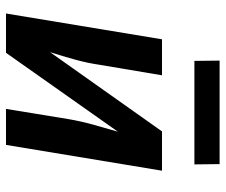

<svg xmlns="http://www.w3.org/2000/svg" viewBox="-76 -676 752 640"><g transform="rotate(90 300.0 -356.0)"><path d="M25 0 111 -520H231L196 -312Q190 -271 178.5 -229.5Q167 -188 154 -147L418 -520H549L463 0H343L377 -208Q384 -249 395.5 -290.5Q407 -332 419 -373L156 0ZM528 -628H183L182 -712H527Z"/></g></svg>

Font: Iosevka Extended Oblique
Style: Bold
Weight: 700
Width: 7
Italic angle: -9°
Monospace: yes
Designer: Belleve Invis
Foundry: Belleve Invis
Version: Version 32.5.0; ttfautohint (v1.8.4)